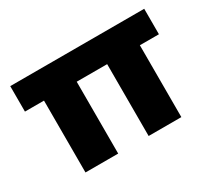

<svg xmlns="http://www.w3.org/2000/svg" viewBox="-99 -637 881 803"><g transform="rotate(-30 341.5 -235.0)"><path d="M573 0V-347H665V-470H18V-347H110V0H268V-347H415V0Z"/></g></svg>

Font: Celebes ExtraBold
Style: Regular
Weight: 800
Designer: Anugrah Pasau
Foundry: Lafontype
Version: Version 1.000